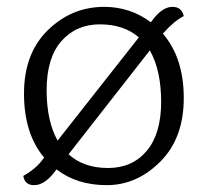

<svg xmlns="http://www.w3.org/2000/svg" viewBox="-20 -532 595 560"><path d="M180 -82Q224 -42 295 -42Q366 -42 408 -92Q450 -142 450 -235Q450 -327 417 -385ZM385 -423Q341 -461 271.5 -461Q202 -461 159 -412Q116 -363 116 -269Q116 -179 148 -122ZM455 -434Q516 -363 516 -246Q516 -129 447.5 -60.5Q379 8 291.5 8Q204 8 145 -38L134 -24Q107 8 79.5 8Q52 8 48 -19Q87 -41 106 -69L109 -72Q50 -142 50 -259Q50 -376 119.5 -444Q189 -512 284 -512Q360 -512 420 -467L429 -479Q456 -512 483 -512Q510 -512 516 -485Q488 -471 457 -436Z"/></svg>

Font: Laila Light
Style: Regular
Weight: 300
Designer: Hitesh Malaviya
Foundry: Indian Type Foundry
Version: Version 1.302;PS 1.0;hotconv 1.0.78;makeotf.lib2.5.61930; tt